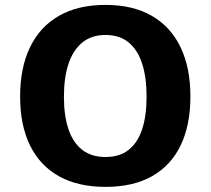

<svg xmlns="http://www.w3.org/2000/svg" viewBox="-20 -741 847 772"><path d="M404.3 10.4Q293.5 10.4 216.8 -32.5Q140.2 -75.4 100.6 -156.5Q60.9 -237.7 60.9 -352.6Q60.9 -468.6 100.7 -551Q140.4 -633.5 217.1 -677.4Q293.8 -721.3 404.2 -721.3Q514.4 -721.3 590.5 -677.3Q666.6 -633.3 706.1 -550.9Q745.6 -468.5 745.6 -353.1Q745.6 -238.1 706.5 -156.8Q667.4 -75.5 591.5 -32.6Q515.6 10.4 404.3 10.4ZM404.2 -109.7Q460.9 -109.7 497.4 -138.5Q533.8 -167.4 551.6 -221.7Q569.4 -276.1 569.4 -352.1Q569.4 -429.3 551.6 -484.8Q533.7 -540.3 497.2 -570.4Q460.6 -600.4 404.3 -600.4Q348.7 -600.4 311.5 -570.5Q274.2 -540.5 255.6 -485Q237 -429.5 237 -352.1Q237 -275.8 255.3 -221.6Q273.5 -167.4 310.6 -138.5Q347.7 -109.7 404.2 -109.7Z"/></svg>

Font: Comme
Style: Regular
Weight: 400
Designer: Vernon Adams
Foundry: Vernon Adams
Version: Version 1.000;gftools[0.9.27]